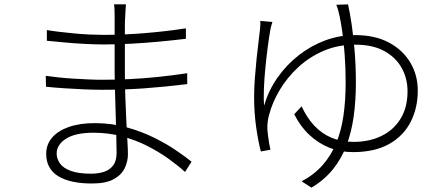

<svg xmlns="http://www.w3.org/2000/svg" viewBox="-20 -805 2040 881"><path d="M558 -785Q557 -773 556 -758.5Q555 -744 554 -720Q553 -708 553 -680Q553 -652 553 -616Q553 -580 553 -543Q553 -506 553 -474Q553 -419 555 -362Q557 -305 559.5 -253Q562 -201 564.5 -160Q567 -119 567 -96Q567 -66 553 -35Q539 -4 503 16.5Q467 37 402 37Q301 37 246.5 3Q192 -31 192 -99Q192 -142 219 -173.5Q246 -205 296 -222.5Q346 -240 415 -240Q492 -240 560.5 -221Q629 -202 686.5 -173.5Q744 -145 788 -115Q832 -85 859 -63L829 -16Q796 -46 752 -77.5Q708 -109 654.5 -136Q601 -163 539.5 -179.5Q478 -196 409 -196Q326 -196 283 -168.5Q240 -141 240 -101Q240 -76 255.5 -54.5Q271 -33 306 -20.5Q341 -8 398 -8Q429 -8 455.5 -16Q482 -24 498.5 -45Q515 -66 515 -103Q515 -136 513.5 -185.5Q512 -235 510.5 -290Q509 -345 507.5 -393.5Q506 -442 506 -474Q506 -506 506 -539Q506 -572 506 -604.5Q506 -637 506 -669Q506 -701 506 -730Q506 -742 505.5 -759.5Q505 -777 503 -785ZM195 -667Q218 -663 251.5 -659Q285 -655 322 -651.5Q359 -648 394 -646.5Q429 -645 455 -645Q547 -645 645 -653Q743 -661 833 -675V-627Q774 -620 710.5 -614Q647 -608 583 -604.5Q519 -601 456 -601Q420 -601 370.5 -603.5Q321 -606 273.5 -610.5Q226 -615 195 -618ZM190 -457Q219 -453 252 -449.5Q285 -446 319.5 -444Q354 -442 387 -440.5Q420 -439 448 -439Q509 -439 573.5 -442Q638 -445 705 -452Q772 -459 839 -469V-419Q789 -413 739 -408Q689 -403 640.5 -399.5Q592 -396 544 -394.5Q496 -393 448 -393Q411 -393 365.5 -395Q320 -397 274.5 -400Q229 -403 191 -407Z M1230 -704Q1228 -697 1225 -687.5Q1222 -678 1220 -665Q1215 -638 1209 -593Q1203 -548 1198 -497.5Q1193 -447 1191 -400Q1189 -353 1192 -320Q1212 -390 1253.5 -449Q1295 -508 1351.5 -552Q1408 -596 1473.5 -620Q1539 -644 1609 -644Q1701 -644 1765 -609.5Q1829 -575 1863 -517.5Q1897 -460 1897 -389Q1897 -310 1864.5 -246Q1832 -182 1766 -144.5Q1700 -107 1599 -107Q1541 -107 1490.5 -127.5Q1440 -148 1399 -186.5Q1358 -225 1330 -281L1364 -317Q1388 -265 1422 -228.5Q1456 -192 1501 -173Q1546 -154 1603 -154Q1675 -154 1731 -181.5Q1787 -209 1818.5 -261Q1850 -313 1850 -386Q1850 -445 1823 -493.5Q1796 -542 1743 -571Q1690 -600 1610 -600Q1531 -600 1465.5 -572Q1400 -544 1349 -497Q1298 -450 1264 -393Q1230 -336 1215 -279Q1211 -266 1208.5 -247Q1206 -228 1207 -209Q1208 -197 1210 -180.5Q1212 -164 1215 -147Q1218 -130 1221 -118L1177 -110Q1165 -154 1155.5 -221Q1146 -288 1146 -358Q1146 -401 1149.5 -447.5Q1153 -494 1157.5 -537Q1162 -580 1166.5 -615.5Q1171 -651 1173 -670Q1174 -682 1174.5 -691Q1175 -700 1174 -709ZM1577 -785Q1585 -750 1593.5 -693.5Q1602 -637 1607.5 -568Q1613 -499 1613 -427Q1613 -344 1603 -271.5Q1593 -199 1570 -138Q1547 -77 1507.5 -28Q1468 21 1409 56L1364 27Q1421 -3 1460 -47Q1499 -91 1522.5 -148Q1546 -205 1556 -274.5Q1566 -344 1566 -426Q1566 -495 1561.5 -554.5Q1557 -614 1550.5 -659.5Q1544 -705 1539 -727Q1536 -742 1532 -757Q1528 -772 1523 -783Z"/></svg>

Font: Noto Sans SC Thin Light
Style: Regular
Weight: 300
Version: Version 2.004-H2;hotconv 1.0.118;makeotfexe 2.5.65603